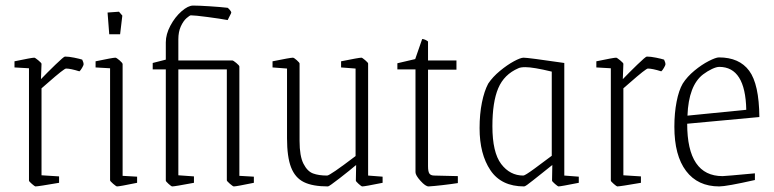

<svg xmlns="http://www.w3.org/2000/svg" viewBox="-20 -659 2779 689"><path d="M84 -11V-414L32 -417V-439Q94 -452 103 -452Q106 -452 117.5 -442.5Q129 -433 129 -430L127 -375Q149 -398 179 -427Q209 -456 213 -456Q227 -456 246.5 -452Q266 -448 275 -445Q280 -435 280 -428Q280 -425 274.5 -415.5Q269 -406 265 -403Q233 -413 217 -413Q210 -413 152 -362L129 -342V-30L192 -26V-3Q117 10 107 10Q105 10 94.5 1Q84 -8 84 -11Z M375 -12V-414L323 -417V-439Q385 -452 394 -452Q398 -452 409 -442.5Q420 -433 420 -429V-28L472 -25V-3Q409 10 400 10Q397 10 386 0.5Q375 -9 375 -12ZM366 -614 407 -617 419 -603 411 -536H372Z M575 -11V-410H528V-433L575 -445V-507Q575 -536 591.5 -567Q608 -598 631.5 -618.5Q655 -639 673 -639Q693 -639 732 -636.5Q771 -634 797 -631Q800 -629 805 -623Q810 -617 810 -614Q810 -612 804 -601Q798 -590 797 -587Q770 -592 724.5 -598Q679 -604 665 -604Q661 -604 649.5 -594Q638 -584 629 -564.5Q620 -545 620 -518V-442H814Q817 -442 828 -433Q839 -424 839 -420V-28L891 -25V-3Q828 10 819 10Q816 10 805 0.5Q794 -9 794 -12V-410H620V-30L676 -26V-3Q607 10 598 10Q595 10 585 1Q575 -8 575 -11Z M1010 -163V-413L958 -417V-439Q1022 -452 1031 -452Q1035 -452 1045 -443Q1055 -434 1055 -431V-153Q1055 -99 1069 -71.5Q1083 -44 1103.5 -36.5Q1124 -29 1154 -29Q1164 -29 1256 -99V-413L1204 -417V-439Q1268 -452 1277 -452Q1280 -452 1290.5 -443Q1301 -434 1301 -431V-29L1353 -25V-3Q1289 10 1280 10Q1277 10 1267 1Q1257 -8 1257 -11L1258 -67Q1237 -49 1199 -19.5Q1161 10 1157 10Q1102 10 1070.5 -5.5Q1039 -21 1024.5 -58.5Q1010 -96 1010 -163Z M1471 -41V-410H1406V-432L1470 -447L1495 -519Q1500 -519 1506.5 -516Q1513 -513 1516 -510V-442H1618V-409H1516V-63Q1516 -43 1521 -36Q1526 -29 1539 -29L1623 -27V-2Q1597 2 1566.5 5.5Q1536 9 1518 10Q1507 10 1489 -10Q1471 -30 1471 -41Z M1701 -199Q1701 -250 1709.5 -291.5Q1718 -333 1732 -359Q1748 -383 1774 -404.5Q1800 -426 1824 -439Q1848 -452 1859 -452Q1875 -452 2005 -433V-29L2057 -25V-3Q1992 10 1984 10Q1982 10 1971.5 1Q1961 -8 1961 -11L1962 -67L1927 -39Q1920 -34 1893 -12Q1866 10 1861 10Q1779 10 1740 -48Q1701 -106 1701 -199ZM1960 -100V-402Q1894 -418 1865 -418Q1848 -418 1840 -414Q1789 -392 1768 -342.5Q1747 -293 1747 -206Q1747 -112 1778.5 -70.5Q1810 -29 1858 -29Q1864 -29 1897.5 -53.5Q1931 -78 1960 -100Z M2172 -11V-414L2120 -417V-439Q2182 -452 2191 -452Q2194 -452 2205.5 -442.5Q2217 -433 2217 -430L2215 -375Q2237 -398 2267 -427Q2297 -456 2301 -456Q2315 -456 2334.5 -452Q2354 -448 2363 -445Q2368 -435 2368 -428Q2368 -425 2362.5 -415.5Q2357 -406 2353 -403Q2321 -413 2305 -413Q2298 -413 2240 -362L2217 -342V-30L2280 -26V-3Q2205 10 2195 10Q2193 10 2182.5 1Q2172 -8 2172 -11Z M2400 -204Q2400 -253 2408 -294Q2416 -335 2430 -359Q2446 -384 2472 -405.5Q2498 -427 2523.5 -440Q2549 -453 2560 -453Q2633 -453 2668.5 -405Q2704 -357 2705 -239L2446 -215Q2446 -27 2573 -27Q2582 -27 2689 -37V-13Q2587 10 2561 10Q2484 10 2442 -45.5Q2400 -101 2400 -204ZM2658 -265Q2655 -419 2561 -419Q2551 -419 2535 -411.5Q2519 -404 2503 -392Q2451 -352 2447 -244Z"/></svg>

Font: Grenze ExtraLight
Style: Regular
Weight: 275
Designer: Renata Polastri
Foundry: Omnibus-Type
Version: Version 1.002; ttfautohint (v1.8)